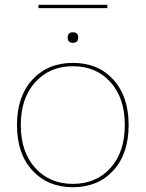

<svg xmlns="http://www.w3.org/2000/svg" viewBox="-20 -773 609 803"><path d="M429 -753V-739H141V-753ZM263 -616Q263 -638 285 -638Q307 -638 307 -616Q307 -594 285 -594Q263 -594 263 -616ZM115.5 -440Q180 -510 285 -510Q390 -510 454 -440Q518 -370 518 -250Q518 -130 454 -60Q390 10 285 10Q180 10 115.5 -60Q51 -130 51 -250Q51 -370 115.5 -440ZM442 -429.5Q382 -496 285 -496Q188 -496 127.5 -429.5Q67 -363 67 -250Q67 -137 127.5 -70.5Q188 -4 285 -4Q382 -4 442 -70.5Q502 -137 502 -250Q502 -363 442 -429.5Z"/></svg>

Font: Elaine Sans Thin
Style: Regular
Weight: 250
Designer: Wei Huang
Foundry: Wei Huang
Version: Version 2.001;December 24, 2019;FontCreator 12.0.0.2547 64-b